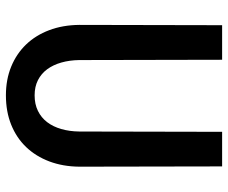

<svg xmlns="http://www.w3.org/2000/svg" viewBox="-80 -670 761 640"><g transform="rotate(90 300.0 -350.5)"><path d="M535.2 -710.9 536.1 -234.9Q535.6 -180.2 518.6 -135Q501.5 -89.8 470.7 -57.6Q439.9 -25.4 396.2 -7.8Q352.5 9.8 298.3 9.8Q245.6 9.8 202.6 -7.8Q159.7 -25.4 128.9 -57.4Q98.1 -89.4 81.1 -134.5Q64 -179.7 63.5 -234.9L64.5 -710.9H179.7L180.7 -234.9Q181.2 -202.1 189 -174.8Q196.8 -147.5 211.4 -127.7Q226.1 -107.9 247.8 -96.9Q269.5 -85.9 298.3 -85.9Q327.6 -85.9 350.1 -96.9Q372.6 -107.9 387.7 -127.7Q402.8 -147.5 410.6 -174.8Q418.5 -202.1 418.9 -234.9L419.9 -710.9Z"/></g></svg>

Font: TypoPRO Roboto Mono
Style: Regular
Weight: 500
Designer: Google
Version: Version 2.000986; 2015; ttfautohint (v1.3)